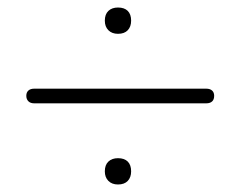

<svg xmlns="http://www.w3.org/2000/svg" viewBox="-20 -542 640 511"><path d="M71 -267Q61 -267 55.5 -272.5Q50 -278 50 -287Q50 -296 55.5 -301Q61 -306 71 -306H529Q539 -306 544.5 -301Q550 -296 550 -287Q550 -277 544.5 -272Q539 -267 529 -267ZM294 -51Q278 -51 268.5 -60.5Q259 -70 259 -86Q259 -103 268.5 -112Q278 -121 294 -121Q311 -121 320 -112Q329 -103 329 -86Q329 -70 320 -60.5Q311 -51 294 -51ZM294 -452Q278 -452 268.5 -461.5Q259 -471 259 -487Q259 -504 268.5 -513Q278 -522 294 -522Q311 -522 320 -513Q329 -504 329 -487Q329 -471 320 -461.5Q311 -452 294 -452Z"/></svg>

Font: Nunito ExtraLight ExtraLight
Style: Regular
Weight: 250
Version: Version 3.602